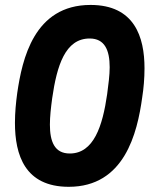

<svg xmlns="http://www.w3.org/2000/svg" viewBox="-20 -728 600 758"><path d="M251.5 9.5C471 9.5 522 -201.5 541.5 -344C547 -379 550.5 -418 550.5 -458.5C550.5 -582 511 -708.5 337.5 -708.5C114 -708.5 67.5 -494 48 -360.5C43 -324 39 -283.5 39 -243C39 -116.5 78 9.5 251.5 9.5ZM177 -236C177 -267.5 181 -303 186 -340C204.5 -469 237.5 -576 334 -576C393 -576 413 -530.5 413 -462.5C413 -431 408 -394 403 -356C385 -230 350 -122 255.5 -122C195 -122 177 -169.5 177 -236Z"/></svg>

Font: HK Grotesk ExtraBold
Style: Italic
Weight: 800
Italic angle: -16°
Designer: Alfredo Marco Pradil
Foundry: Hanken Design Co.
Version: Version 3.001;FEAKit 1.0